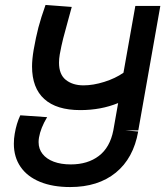

<svg xmlns="http://www.w3.org/2000/svg" viewBox="-20 -749 668 776"><path d="M109.5 -480.5Q109.5 -508.5 116 -547.5Q125 -598.5 135.2 -637.8Q145.5 -677 164 -729L270 -721L255.5 -668Q243 -623.5 235.5 -594Q228 -564.5 221.5 -529Q218.5 -511 218.5 -495.5Q218.5 -448 246.2 -426Q274 -404 317.5 -404Q356.5 -404 401.2 -418Q446 -432 479 -455L527 -725H628L539 -222H486L538.5 -217.5Q519.5 -109.5 448 -51.2Q376.5 7 263.5 7Q193 7 141.8 -14Q90.5 -35 63.2 -74.5Q36 -114 36 -168Q36 -189 39.5 -208.5Q46.5 -250 62 -283L170.5 -275.5Q144 -231.5 137.5 -192.5Q136 -183.5 136 -174.5Q136 -147 152 -126.8Q168 -106.5 197.2 -95.5Q226.5 -84.5 266 -84.5Q334.5 -84.5 379.5 -118.8Q424.5 -153 438 -222L457.5 -332.5Q388 -304 304.5 -304Q208.5 -304 159 -348.8Q109.5 -393.5 109.5 -480.5Z"/></svg>

Font: JuliaMono SemiBold
Style: Italic
Weight: 600
Italic angle: -9°
Monospace: yes
Designer: cormullion
Foundry: corm
Version: Version 0.056; ttfautohint (v1.8.4)